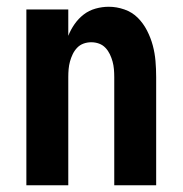

<svg xmlns="http://www.w3.org/2000/svg" viewBox="-20 -548 540 568"><path d="M58 0V-520H182V-442Q189 -460 200.5 -476.5Q212 -493 227.5 -505Q243 -517 262.5 -522.5Q282 -528 302 -528Q325 -528 348 -520Q371 -512 387.5 -495.5Q404 -479 415 -457.5Q426 -436 432 -413.5Q438 -391 440 -367.5Q442 -344 442 -320V0H318V-320Q318 -332 317 -343.5Q316 -355 313 -366Q310 -377 305 -387.5Q300 -398 292 -406.5Q284 -415 273 -419Q262 -423 250 -423Q238 -423 227 -419Q216 -415 208 -406.5Q200 -398 195 -387.5Q190 -377 187 -366Q184 -355 183 -343.5Q182 -332 182 -320V0Z"/></svg>

Font: Iosevka SS04 Extrabold
Style: Regular
Weight: 800
Monospace: yes
Designer: Belleve Invis
Foundry: Belleve Invis
Version: Version 19.0.0; ttfautohint (v1.8.4)